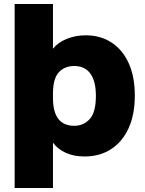

<svg xmlns="http://www.w3.org/2000/svg" viewBox="-20 -770 722 957"><path d="M53 167V-750H244V-527Q268 -558 312 -576Q356 -594 407 -594Q481 -594 536 -558Q591 -522 621.5 -455Q652 -388 652 -294Q652 -199 621 -131Q590 -63 533.5 -26.5Q477 10 402 10Q348 10 307.5 -8.5Q267 -27 244 -59V167ZM244 -282Q244 -143 350 -143Q397 -143 427.5 -177Q458 -211 458 -292Q458 -365 430.5 -403Q403 -441 350 -441Q302 -441 273 -409.5Q244 -378 244 -303Z"/></svg>

Font: BDO Grotesk Black
Style: Regular
Weight: 900
Designer: Deni Anggara
Foundry: Lokal Container
Version: Version 2.000